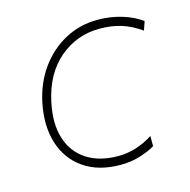

<svg xmlns="http://www.w3.org/2000/svg" viewBox="-82 -585 667 674"><g transform="rotate(-15 251.0 -247.5)"><path d="M277 9Q196.5 9 143.5 -27.8Q90.5 -64.5 70.5 -128.2Q50.5 -192 67 -273Q81 -341 118.2 -393Q155.5 -445 209.8 -474.5Q264 -504 329 -504Q375 -504 416.5 -491.5Q458 -479 488 -457L477 -425Q442 -450 406.5 -461Q371 -472 328 -472Q245 -472 182 -418.8Q119 -365.5 98 -267Q82 -191.5 99.5 -136.8Q117 -82 162.8 -52.5Q208.5 -23 277 -23Q311 -23 343.2 -33.5Q375.5 -44 403 -62V-25Q383 -12.5 349.5 -1.8Q316 9 277 9Z"/></g></svg>

Font: Commissioner Thin
Style: Italic
Weight: 100
Italic angle: -12°
Designer: Kostas Bartsokas
Foundry: Kostas Bartsokas
Version: Version 1.000; ttfautohint (v1.8.3)